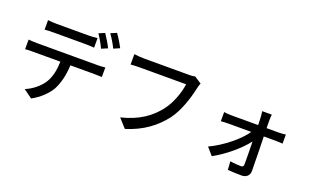

<svg xmlns="http://www.w3.org/2000/svg" viewBox="-94 -1370 3188 1950"><g transform="rotate(20 1500.0 -394.5)"><path d="M836 -832C864 -795 897 -738 918 -695L983 -723C965 -760 927 -822 900 -859ZM868 -680C850 -719 811 -782 787 -817L723 -790C750 -752 784 -692 802 -652ZM632 -642C664 -642 700 -641 732 -638V-741C701 -737 663 -735 632 -735H294C261 -735 228 -737 197 -741V-638C224 -641 260 -642 295 -642ZM170 -483C139 -483 108 -485 79 -488V-384C107 -387 139 -387 170 -387H459C456 -298 442 -219 399 -151C359 -90 290 -33 214 -2L307 66C392 21 469 -53 505 -121C542 -195 563 -284 567 -387H824C851 -387 885 -386 908 -385V-488C883 -484 845 -483 824 -483Z M1796 -715C1773 -708 1749 -708 1732 -708H1247C1214 -708 1167 -712 1139 -716V-604C1164 -607 1204 -608 1247 -608H1738C1725 -515 1682 -389 1613 -301C1530 -197 1419 -111 1223 -63L1308 31C1491 -26 1614 -121 1706 -240C1786 -346 1834 -506 1855 -607C1860 -627 1865 -649 1873 -665Z M2658 -469 2657 -542C2657 -566 2657 -593 2661 -616H2557C2566 -564 2564 -520 2567 -469H2278C2253 -469 2220 -471 2197 -475V-376C2224 -379 2253 -380 2280 -380H2525C2458 -281 2310 -159 2163 -90L2232 -11C2360 -80 2500 -199 2570 -293C2573 -197 2573 -105 2573 -48C2573 -27 2564 -17 2546 -17C2518 -17 2467 -20 2427 -27L2433 64C2475 67 2539 70 2582 70C2633 70 2667 40 2667 -7C2667 -105 2663 -256 2660 -380H2794C2814 -380 2844 -378 2864 -377V-475C2848 -472 2814 -469 2791 -469Z"/></g></svg>

Font: Spoqa Han Sans Neo Medium
Style: Regular
Weight: 500
Designer: [Spoqa Han Sans Neo] Dong-huui Kim  Younghwa Kang  Yujin Lee  [Noto Sans] Ryoko NISHIZUKA  (kana & ideographs); Paul D. 
Foundry: Spoqa (http://www.spoqa-han-sans.com)
Version: Version 1.000